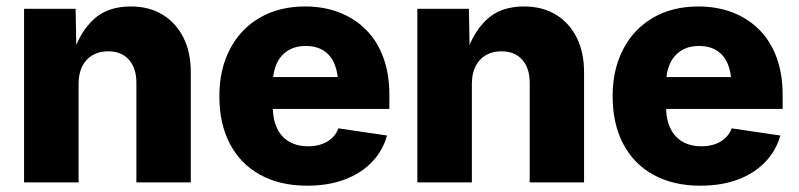

<svg xmlns="http://www.w3.org/2000/svg" viewBox="-20 -570 2498 600"><path d="M225.6 -308.1V0H55.2V-542.5H216.3L218.8 -404.8H209.5Q230 -470.2 273.2 -510Q316.4 -549.8 388.7 -549.8Q445.8 -549.8 487.8 -524.4Q529.8 -499 553 -452.9Q576.2 -406.7 576.2 -344.7V0H406.2V-311.5Q406.2 -357.4 382.8 -383.5Q359.4 -409.7 317.9 -409.7Q290.5 -409.7 269.5 -397.7Q248.5 -385.7 237.1 -363Q225.6 -340.3 225.6 -308.1Z M939.5 10.3Q855 10.3 793.2 -23.7Q731.4 -57.6 698.5 -120.4Q665.5 -183.1 665.5 -269.5Q665.5 -353 698.5 -416.3Q731.4 -479.5 791.7 -514.6Q852.1 -549.8 933.6 -549.8Q991.2 -549.8 1039.3 -531.5Q1087.4 -513.2 1122.8 -478Q1158.2 -442.9 1177.5 -391.4Q1196.8 -339.8 1196.8 -272.9V-229.5H725.1V-329.1H1115.7L1036.6 -305.7Q1036.6 -343.3 1025.1 -370.4Q1013.7 -397.5 991.2 -411.9Q968.8 -426.3 935.5 -426.3Q902.3 -426.3 879.4 -411.6Q856.4 -397 844.5 -370.8Q832.5 -344.7 832.5 -309.1V-237.3Q832.5 -196.3 846.2 -168.5Q859.9 -140.6 884.8 -126.7Q909.7 -112.8 942.9 -112.8Q966.3 -112.8 985.1 -119.4Q1003.9 -126 1017.3 -138.4Q1030.8 -150.9 1037.6 -168.9L1189.5 -146.5Q1176.3 -99.1 1142.3 -63.7Q1108.4 -28.3 1057.1 -9Q1005.9 10.3 939.5 10.3Z M1454.6 -308.1V0H1284.2V-542.5H1445.3L1447.8 -404.8H1438.5Q1459 -470.2 1502.2 -510Q1545.4 -549.8 1617.7 -549.8Q1674.8 -549.8 1716.8 -524.4Q1758.8 -499 1782 -452.9Q1805.2 -406.7 1805.2 -344.7V0H1635.3V-311.5Q1635.3 -357.4 1611.8 -383.5Q1588.4 -409.7 1546.9 -409.7Q1519.5 -409.7 1498.5 -397.7Q1477.5 -385.7 1466.1 -363Q1454.6 -340.3 1454.6 -308.1Z M2168.5 10.3Q2084 10.3 2022.2 -23.7Q1960.4 -57.6 1927.5 -120.4Q1894.5 -183.1 1894.5 -269.5Q1894.5 -353 1927.5 -416.3Q1960.4 -479.5 2020.8 -514.6Q2081.1 -549.8 2162.6 -549.8Q2220.2 -549.8 2268.3 -531.5Q2316.4 -513.2 2351.8 -478Q2387.2 -442.9 2406.5 -391.4Q2425.8 -339.8 2425.8 -272.9V-229.5H1954.1V-329.1H2344.7L2265.6 -305.7Q2265.6 -343.3 2254.2 -370.4Q2242.7 -397.5 2220.2 -411.9Q2197.8 -426.3 2164.6 -426.3Q2131.3 -426.3 2108.4 -411.6Q2085.4 -397 2073.5 -370.8Q2061.5 -344.7 2061.5 -309.1V-237.3Q2061.5 -196.3 2075.2 -168.5Q2088.9 -140.6 2113.8 -126.7Q2138.7 -112.8 2171.9 -112.8Q2195.3 -112.8 2214.1 -119.4Q2232.9 -126 2246.3 -138.4Q2259.8 -150.9 2266.6 -168.9L2418.5 -146.5Q2405.3 -99.1 2371.3 -63.7Q2337.4 -28.3 2286.1 -9Q2234.9 10.3 2168.5 10.3Z"/></svg>

Font: Inter 16pt ExtraBold
Style: Regular
Weight: 800
Version: Version 4.001;git-66647c0bb